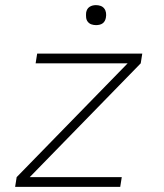

<svg xmlns="http://www.w3.org/2000/svg" viewBox="-20 -729 640 749"><path d="M39 0 45 -38 478 -482H119L125 -520H535L529 -482L96 -38H455L449 0ZM355 -631Q345 -631 336.5 -634Q328 -637 322.5 -644Q317 -651 316 -660.5Q315 -670 316 -680Q317 -686 320 -692Q323 -698 329 -702Q335 -706 341.5 -707.5Q348 -709 354 -709Q364 -709 372.5 -706Q381 -703 386.5 -696Q392 -689 393.5 -679.5Q395 -670 393 -660Q392 -654 389 -648Q386 -642 380.5 -638Q375 -634 368 -632.5Q361 -631 355 -631Z"/></svg>

Font: Iosevka XLt Ex Obl
Style: Regular
Weight: 200
Width: 7
Italic angle: -9°
Monospace: yes
Designer: Belleve Invis
Foundry: Belleve Invis
Version: Version 32.5.0; ttfautohint (v1.8.4)